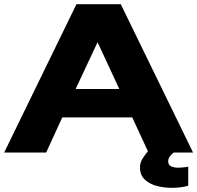

<svg xmlns="http://www.w3.org/2000/svg" viewBox="-22 -730 944 919"><path d="M879 159Q848 168 808.5 169Q769 170 732 161Q695 152 671.5 130Q648 108 648 71Q648 50 659 31.5Q670 13 686 -6L611 -168H276L199 0H-2L344 -710H556L902 0H809Q796 11 789.5 21Q783 31 783 42Q783 61 800 67.5Q817 74 839.5 72.5Q862 71 879 68ZM445 -528 340 -304H549Z"/></svg>

Font: Special Gothic Expanded One
Style: Regular
Weight: 400
Designer: Alistair McCready
Foundry: Monolith
Version: Version 1.010; ttfautohint (v1.8.4.7-5d5b)